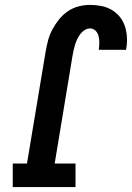

<svg xmlns="http://www.w3.org/2000/svg" viewBox="-20 -763 540 783"><path d="M32 0V-96H90L166 -552Q170 -575 176 -598Q182 -621 193.5 -642.5Q205 -664 220.5 -683.5Q236 -703 256.5 -717Q277 -731 300.5 -737Q324 -743 347 -743Q371 -743 393.5 -738.5Q416 -734 435 -723Q454 -712 468 -695Q482 -678 489 -657Q496 -636 497.5 -612.5Q499 -589 495 -566Q495 -564 494.5 -562.5Q494 -561 494 -560H382Q382 -560 382.5 -560.5Q383 -561 383 -562Q385 -576 385 -589.5Q385 -603 382 -615.5Q379 -628 370 -637.5Q361 -647 347 -647Q336 -647 325.5 -640.5Q315 -634 307.5 -624Q300 -614 295 -603.5Q290 -593 286.5 -582Q283 -571 280.5 -559.5Q278 -548 276 -537L203 -96H288V0Z"/></svg>

Font: Iosevka Curly Slab Oblique
Style: Bold
Weight: 700
Italic angle: -9°
Monospace: yes
Designer: Belleve Invis
Foundry: Belleve Invis
Version: Version 11.1.0; ttfautohint (v1.8.3)